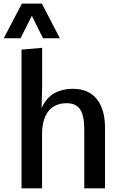

<svg xmlns="http://www.w3.org/2000/svg" viewBox="-39 -1021 659 1041"><path d="M77.6 0V-752L189.5 -761.7V-561.5L186.5 -434.6Q211.9 -491.2 255.6 -515.4Q299.3 -539.6 355 -539.6Q441.4 -539.6 485.8 -483.9Q530.3 -428.2 530.3 -327.6V0H418V-318.4Q418 -392.6 396 -427Q374 -461.4 323.2 -461.4Q286.1 -461.4 260.5 -448.2Q234.9 -435.1 219 -411.9Q203.1 -388.7 196 -358.4Q189 -328.1 189 -293.9V0ZM-18.6 -813.5 79.6 -1001.5H188L285.6 -813.5H194.3L133.8 -935.1L72.3 -813.5Z"/></svg>

Font: Comme Medium
Style: Regular
Weight: 500
Version: Version 1.000;gftools[0.9.27]